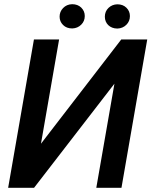

<svg xmlns="http://www.w3.org/2000/svg" viewBox="-20 -900 731 920"><path d="M325.7 -879.9C307.6 -879.4 293.5 -873 282.2 -861.3C271 -849.6 265.6 -835.9 265.6 -820.3C265.6 -804.7 271 -791.5 282.2 -780.3C293.5 -769 308.1 -763.7 326.2 -763.7C343.3 -764.2 357.9 -770.5 369.1 -781.7C380.4 -793 386.2 -806.6 386.2 -823.2C386.2 -839.4 380.4 -852.5 369.1 -863.8C357.9 -874.5 343.3 -879.9 325.7 -879.9ZM482.4 -819.8C482.4 -788.1 505.9 -763.2 542.5 -763.2C559.6 -763.7 574.2 -770 585.4 -781.2C596.7 -792.5 602.5 -806.2 602.5 -822.8C602.5 -838.4 597.2 -851.6 585.9 -862.8C574.7 -874 560.1 -879.4 542 -879.4C525.4 -878.9 511.2 -873 500 -862.3C488.3 -851.1 482.4 -836.9 482.4 -819.8ZM176.3 -211.4 263.2 -710.9H142.6L19 0H143.1L528.3 -499L441.4 0H562L685.5 -710.9H561Z"/></svg>

Font: Roboto Medium
Style: Italic
Weight: 500
Italic angle: -12°
Designer: Google
Version: Version 2.137; 2017